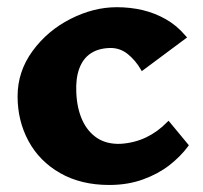

<svg xmlns="http://www.w3.org/2000/svg" viewBox="-20 -516 577 546"><path d="M30 -242Q30 -312.5 72.5 -370.8Q115 -429 180.5 -462.2Q246 -495.5 312 -495.5Q351 -495.5 385.8 -487.2Q420.5 -479 451.8 -461.2Q483 -443.5 507 -415L512 -409.5L383 -313.5Q382.5 -315.5 381 -317.5Q365.5 -344.5 343 -362.5Q320.5 -380.5 291.5 -379.5Q259.5 -378.5 237.8 -364Q216 -349.5 205.5 -321.2Q195 -293 197 -252Q199 -207.5 214 -174.5Q229 -141.5 256.2 -123.5Q283.5 -105.5 323 -107Q362 -109.5 395.2 -125.2Q428.5 -141 455.5 -169Q456.5 -169.5 459.5 -172.5L517 -103L515 -100Q493 -70.5 461.5 -46Q430 -21.5 386.8 -5.8Q343.5 10 290.5 10Q210 10 151 -23.8Q92 -57.5 61 -115Q30 -172.5 30 -242Z"/></svg>

Font: TMT Limkin
Style: Regular
Weight: 400
Designer: Gabriel Drozdov
Version: Version 1.000;Glyphs 3.1.2 (3151)